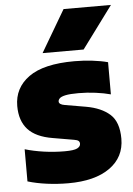

<svg xmlns="http://www.w3.org/2000/svg" viewBox="-56 -851 628 904"><g transform="rotate(-5 257.5 -398.5)"><path d="M230.5 11Q179 11 129.8 4.5Q80.5 -2 39 -14.5V-166.5Q79 -154.5 127.8 -147.5Q176.5 -140.5 226.5 -140.5Q270 -140.5 285.5 -148.5Q301 -156.5 301 -169.5Q301 -178.5 295.5 -183.2Q290 -188 274.5 -190.5L175.5 -207.5Q96.5 -220.5 59.2 -261.2Q22 -302 22 -372Q22 -457.5 92.2 -508.2Q162.5 -559 308 -559Q351 -559 393 -554Q435 -549 466 -540.5V-388.5Q435 -397 395 -402.2Q355 -407.5 314.5 -407.5Q273.5 -407.5 252.8 -403Q232 -398.5 225 -391.2Q218 -384 218 -376.5Q218 -362 245.5 -357.5L344.5 -340.5Q416 -328 456.5 -291.8Q497 -255.5 497 -176.5Q497 -89 426.5 -39Q356 11 230.5 11ZM162.5 -610 279 -808H503L356.5 -610Z"/></g></svg>

Font: Encode Sans Black
Style: Regular
Weight: 900
Designer: Multiple Designers
Foundry: Impallari Type
Version: Version 3.002; ttfautohint (v1.8.3) -l 8 -r 50 -G 200 -x 14 